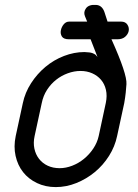

<svg xmlns="http://www.w3.org/2000/svg" viewBox="-20 -762 561 782"><path d="M349 -602H261Q239 -602 232 -613.5Q225 -625 228 -639Q231 -653 240 -663.5Q249 -674 262 -674H335L326 -696Q319 -713 330.5 -728.5Q342 -744 371 -742Q395 -741 405 -714L418 -674H473Q491 -674 499 -661.5Q507 -649 504 -635Q501 -622 489.5 -612Q478 -602 458 -602H434Q498 -460 495 -419Q492 -378 489.5 -364Q487 -350 486 -342L457 -208Q448 -165 424 -127Q400 -89 366 -61Q332 -33 291 -16.5Q250 0 207 0Q165 0 130.5 -16.5Q96 -33 74 -61Q52 -89 43.5 -127Q35 -165 44 -208L73 -342Q82 -385 106.5 -423Q131 -461 165 -489.5Q199 -518 240.5 -534Q282 -550 324 -550Q329 -550 343.5 -548.5Q358 -547 369 -539Q371 -537 377 -530ZM121 -208Q115 -181 120 -157Q125 -133 139 -115Q153 -97 174.5 -87Q196 -77 223 -77Q248 -77 274 -87Q300 -97 322 -115Q344 -133 360 -157Q376 -181 382 -208L411 -343Q417 -372 411.5 -396Q406 -420 391.5 -437Q377 -454 355.5 -463.5Q334 -473 308 -473Q282 -473 256 -463.5Q230 -454 208.5 -437Q187 -420 171.5 -396Q156 -372 150 -342Z"/></svg>

Font: VDS Compensated
Style: Light Italic
Weight: 300
Italic angle: -12°
Designer: artmaker
Foundry: artmaker
Version: Version 1.000 2012 initial release